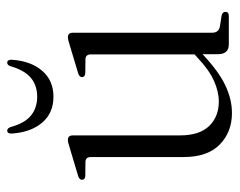

<svg xmlns="http://www.w3.org/2000/svg" viewBox="-84 -554 648 519"><g transform="rotate(-90 239.5 -295.0)"><path d="M74 -122V-372.5Q74 -386.5 62 -387.5L21.5 -388Q12.5 -389.5 12.5 -397Q12.5 -404 23.5 -407.5L100.5 -430.5Q114 -435 120.5 -435Q132.5 -435 132.5 -421.5V-132.5Q132.5 -79 158 -53Q183.5 -27 224 -27Q251 -27 280.8 -40.5Q310.5 -54 343 -85L351.5 -92.5V-372.5Q351.5 -386.5 339.5 -387.5L299.5 -388Q290 -389.5 290 -397Q290 -404 301.5 -407.5L378 -430.5Q391.5 -435 398 -435Q410 -435 410 -421.5V-45.5Q410 -27 427.5 -24L456.5 -19.5Q466.5 -17 466.5 -9Q466.5 0 455 0H378.5Q352 0 352 -29.5V-71Q306.5 -28 268.5 -9.8Q230.5 8.5 193 8.5Q141.5 8.5 107.8 -24.5Q74 -57.5 74 -122ZM237 -518Q267.5 -518 288 -535Q308.5 -552 319.5 -590Q322.5 -599 329 -599Q337.5 -599 337 -586.5Q333.5 -535 307.2 -504.5Q281 -474 237 -474Q193 -474 167 -504.5Q141 -535 137.5 -586.5Q137 -599 145.5 -599Q151.5 -599 155 -590Q165.5 -551.5 186.2 -534.8Q207 -518 237 -518Z"/></g></svg>

Font: Fraunces 144pt Soft Light
Style: Regular
Weight: 300
Version: Version 1.000;[0bf87f6ff]